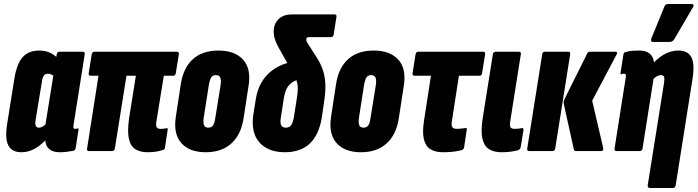

<svg xmlns="http://www.w3.org/2000/svg" viewBox="-20 -756 3492 961"><path d="M88 6Q39 6 21.5 -28.5Q4 -63 16 -137L52 -363Q64 -437 93.5 -470Q123 -503 176 -503Q204 -503 227 -493.5Q250 -484 272 -462L256 -368Q247 -379 238 -383Q229 -387 220 -387Q212 -387 206.5 -384Q201 -381 197 -374Q193 -367 191 -355L158 -154Q155 -135 159 -126Q163 -117 175 -117Q184 -117 194.5 -123Q205 -129 215 -141L229 -79Q196 -37 160.5 -15.5Q125 6 88 6ZM280 6Q193 6 208 -91L210 -104L205 -117L254 -422L258 -447L264 -484Q266 -497 278 -497H394Q406 -497 404 -484L348 -130Q346 -119 348 -115Q350 -111 356 -111Q359 -111 362 -111.5Q365 -112 367 -113Q375 -115 373 -107L359 -16Q358 -4 346 -1Q329 2 312.5 4Q296 6 280 6Z M719 6Q681 6 657 -9.5Q633 -25 625 -62Q617 -99 626 -163L660 -377H613L555 -13Q553 0 541 0H425Q413 0 416 -13L473 -377H433Q422 -377 424 -390L439 -484Q442 -497 452 -497H866Q877 -497 875 -484L860 -390Q858 -377 847 -377H800L763 -149Q759 -127 764.5 -119Q770 -111 783 -111Q790 -111 796.5 -111.5Q803 -112 812 -114Q822 -117 819 -105L806 -19Q805 -7 795 -5Q775 1 757.5 3.5Q740 6 719 6Z M1010 6Q928 6 887.5 -40Q847 -86 860 -171L885 -335Q898 -418 946 -460.5Q994 -503 1073 -503Q1156 -503 1197 -457Q1238 -411 1224 -326L1199 -163Q1186 -81 1137.5 -37.5Q1089 6 1010 6ZM1023 -117Q1038 -117 1046 -128Q1054 -139 1058 -168L1084 -329Q1088 -356 1082.5 -368Q1077 -380 1061 -380Q1045 -380 1037.5 -369Q1030 -358 1025 -329L1000 -169Q996 -142 1001 -129.5Q1006 -117 1023 -117Z M1405 6Q1323 6 1279 -42.5Q1235 -91 1248 -183L1260 -258Q1268 -307 1287.5 -341Q1307 -375 1334 -397Q1361 -419 1391.5 -431.5Q1422 -444 1450 -450L1498 -366Q1463 -357 1444 -344.5Q1425 -332 1415.5 -313.5Q1406 -295 1401 -266L1386 -170Q1381 -141 1387.5 -129Q1394 -117 1411 -117Q1428 -117 1437 -129Q1446 -141 1451 -170L1465 -259Q1471 -293 1470.5 -315Q1470 -337 1463.5 -354.5Q1457 -372 1446 -391L1375 -517Q1361 -542 1355 -563Q1349 -584 1350 -606Q1352 -639 1375.5 -661.5Q1399 -684 1444 -684H1654Q1666 -684 1664 -671L1650 -583Q1648 -570 1636 -570H1526Q1513 -570 1513 -559Q1513 -554 1514.5 -549.5Q1516 -545 1520 -539L1565 -469Q1586 -436 1596.5 -404Q1607 -372 1608.5 -334Q1610 -296 1602 -245L1591 -169Q1577 -82 1531 -38Q1485 6 1405 6Z M1787 6Q1705 6 1664.5 -40Q1624 -86 1637 -171L1662 -335Q1675 -418 1723 -460.5Q1771 -503 1850 -503Q1933 -503 1974 -457Q2015 -411 2001 -326L1976 -163Q1963 -81 1914.5 -37.5Q1866 6 1787 6ZM1800 -117Q1815 -117 1823 -128Q1831 -139 1835 -168L1861 -329Q1865 -356 1859.5 -368Q1854 -380 1838 -380Q1822 -380 1814.5 -369Q1807 -358 1802 -329L1777 -169Q1773 -142 1778 -129.5Q1783 -117 1800 -117Z M2197 6Q2159 6 2134.5 -9Q2110 -24 2101.5 -59.5Q2093 -95 2103 -157L2137 -377H2055Q2043 -377 2045 -390L2060 -484Q2063 -497 2073 -497H2399Q2410 -497 2408 -484L2393 -390Q2391 -377 2380 -377H2277L2242 -151Q2238 -128 2244 -119.5Q2250 -111 2267 -111Q2277 -111 2289.5 -112.5Q2302 -114 2309 -115Q2319 -117 2316 -105L2303 -19Q2301 -8 2292 -5Q2275 0 2251 3Q2227 6 2197 6Z M2491 6Q2452 6 2427.5 -9.5Q2403 -25 2394.5 -62Q2386 -99 2396 -164L2447 -485Q2449 -497 2461 -497H2577Q2589 -497 2587 -485L2534 -150Q2530 -126 2535.5 -118.5Q2541 -111 2556 -111Q2565 -111 2575 -112Q2585 -113 2592 -115Q2601 -116 2600 -104L2586 -19Q2584 -8 2573 -4Q2558 0 2537.5 3Q2517 6 2491 6Z M2863 0Q2853 0 2852 -9L2802 -235Q2799 -247 2805 -259L2920 -490Q2924 -497 2933 -497H3060Q3074 -497 3066 -483L2944 -252L2999 -16Q3002 0 2989 0ZM2628 0Q2617 0 2619 -13L2694 -485Q2696 -497 2707 -497H2825Q2836 -497 2834 -485L2759 -13Q2757 0 2746 0Z M3235 185Q3220 185 3222 171L3304 -343Q3307 -364 3303.5 -372Q3300 -380 3288 -380Q3279 -380 3268.5 -374.5Q3258 -369 3247 -358L3232 -419Q3265 -461 3301 -482Q3337 -503 3375 -503Q3423 -503 3440.5 -469.5Q3458 -436 3446 -360L3362 171Q3360 185 3348 185ZM3065 0Q3054 0 3056 -13L3112 -368Q3114 -379 3112 -383Q3110 -387 3104 -387Q3100 -387 3097 -386.5Q3094 -386 3091 -385Q3084 -383 3086 -391L3100 -481Q3101 -489 3104 -492Q3107 -495 3114 -496Q3130 -501 3146.5 -502Q3163 -503 3180 -503Q3221 -503 3240 -479Q3259 -455 3252 -407L3250 -395L3254 -380L3196 -13Q3194 0 3182 0ZM3248 -546Q3240 -546 3239 -551Q3238 -556 3240 -563L3305 -722Q3308 -731 3313.5 -733.5Q3319 -736 3327 -736H3442Q3449 -736 3451 -730.5Q3453 -725 3448 -719L3355 -560Q3347 -546 3330 -546Z"/></svg>

Font: Sofia Sans Extra Condensed Black
Style: Italic
Weight: 900
Italic angle: -9°
Version: Version 4.100